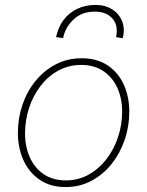

<svg xmlns="http://www.w3.org/2000/svg" viewBox="-20 -758 602 786"><path d="M248.5 7.8Q186 7.8 142.3 -22.2Q98.6 -52.2 75.9 -102.5Q53.2 -152.8 53.2 -214.4Q53.2 -274.4 72 -329.3Q90.8 -384.3 125.7 -427Q160.6 -469.7 208.5 -494.6Q256.3 -519.5 314 -519.5Q377.4 -519.5 420.9 -490.2Q464.4 -460.9 486.8 -411.4Q509.3 -361.8 509.3 -300.8Q509.3 -240.7 490.2 -185.3Q471.2 -129.9 436.5 -86.4Q401.9 -43 354 -17.6Q306.2 7.8 248.5 7.8ZM249.5 -19.5Q300.8 -19.5 343 -43.2Q385.3 -66.9 416 -106.9Q446.8 -147 463.4 -197.5Q480 -248 480 -301.3Q480 -355.5 460.2 -398.7Q440.4 -441.9 403.1 -467Q365.7 -492.2 312.5 -492.2Q260.7 -492.2 218.3 -468.8Q175.8 -445.3 145.5 -405.5Q115.2 -365.7 98.9 -315.7Q82.5 -265.6 82.5 -211.9Q82.5 -157.7 102.1 -114Q121.6 -70.3 158.9 -44.9Q196.3 -19.5 249.5 -19.5ZM482.4 -601.6 455.1 -606Q465.3 -652.3 440.9 -681.4Q416.5 -710.4 367.2 -710.4Q314.9 -710.4 280.8 -678Q246.6 -645.5 238.3 -602.1L209.5 -606Q218.3 -647.5 240.7 -677Q263.2 -706.5 296.9 -722.2Q330.6 -737.8 371.1 -737.8Q410.6 -737.8 439.2 -719.7Q467.8 -701.7 480 -670.7Q492.2 -639.6 482.4 -601.6Z"/></svg>

Font: Reddit Sans ExtraLight
Style: Italic
Weight: 250
Italic angle: -11.25°
Designer: Stephen Hutchings
Version: Version 1.013